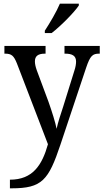

<svg xmlns="http://www.w3.org/2000/svg" viewBox="-20 -786 563 1045"><path d="M224 -619V-606H261C312 -645 386 -721 409 -756V-766H306C287 -721 252 -662 224 -619ZM34 192V239H43C209 239 244 195 309 1L449 -418C471 -483 484 -494 520 -494H523V-536H331V-494H334C374 -494 394 -482 394 -451C394 -437 391 -420 385 -402L324 -206C310 -163 296 -122 288 -85C282 -118 263 -178 244 -232L180 -404C173 -424 170 -439 170 -452C170 -480 186 -494 225 -494H228V-536H4V-494H7C43 -494 55 -483 72 -441L241 -1C209 113 158 192 34 192Z"/></svg>

Font: Noto Serif Sinhala SemiCondensed
Style: Regular
Weight: 400
Width: 4
Designer: Jelle Bosma - Monotype Design Team
Foundry: Monotype Imaging Inc.
Version: Version 2.007